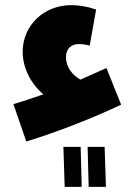

<svg xmlns="http://www.w3.org/2000/svg" viewBox="-20 -493 538 745"><path d="M82 56C198 21 346 -37 450 -87L393 -229C358 -213 324 -198 292 -184C259 -203 236 -234 236 -271C236 -304 256 -322 286 -322C298 -322 310 -321 328 -316L353 -456C318 -468 288 -473 256 -473C151 -473 68 -395 68 -292C68 -224 105 -163 148 -127C108 -113 70 -100 32 -89ZM324 232H391L386 77H320ZM231 232H297L293 77H226Z"/></svg>

Font: Noto Sans Arabic UI XCn Bk
Style: Regular
Weight: 900
Width: 2
Designer: Monotype Design Team, Nadine Chahine and Nizar Qandah
Foundry: Monotype Imaging Inc.
Version: Version 2.010